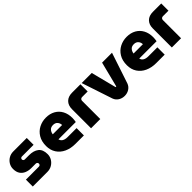

<svg xmlns="http://www.w3.org/2000/svg" viewBox="220 -1538 2561 2561"><g transform="rotate(-45 1501.0 -257.0)"><path d="M51 0V-130H295Q309 -130 317 -138Q325 -146 325 -159Q325 -170 317 -179Q309 -188 295 -188H211Q161 -188 120 -205Q79 -222 54.5 -258Q30 -294 30 -352Q30 -397 52.5 -434Q75 -471 113 -493Q151 -515 197 -515H452V-386H231Q219 -386 211 -378Q203 -370 203 -358Q203 -347 211 -339Q219 -331 231 -331H311Q397 -331 447 -292Q497 -253 497 -165Q497 -120 474 -82.5Q451 -45 412.5 -22.5Q374 0 326 0Z M855 0Q768 0 701 -31Q634 -62 596 -120Q558 -178 558 -257Q558 -344 595 -404.5Q632 -465 692.5 -496Q753 -527 824 -527Q899 -527 955 -495.5Q1011 -464 1041.5 -407Q1072 -350 1072 -274Q1072 -258 1070 -237.5Q1068 -217 1065 -203H738Q746 -170 774 -154Q802 -138 845 -138H1015V0ZM732 -304H908Q907 -340 885 -365Q863 -390 822 -390Q780 -390 758 -364.5Q736 -339 732 -304Z M1150 0V-360Q1150 -432 1191.5 -473.5Q1233 -515 1307 -515H1465V-379H1360Q1344 -379 1334 -369Q1324 -359 1324 -343V0Z M1774 13Q1726 13 1687.5 -11Q1649 -35 1633 -78L1488 -515H1678L1768 -163Q1770 -154 1776 -154Q1781 -154 1784 -163L1873 -515H2060L1915 -79Q1899 -36 1860.5 -11.5Q1822 13 1774 13Z M2379 0Q2292 0 2225 -31Q2158 -62 2120 -120Q2082 -178 2082 -257Q2082 -344 2119 -404.5Q2156 -465 2216.5 -496Q2277 -527 2348 -527Q2423 -527 2479 -495.5Q2535 -464 2565.5 -407Q2596 -350 2596 -274Q2596 -258 2594 -237.5Q2592 -217 2589 -203H2262Q2270 -170 2298 -154Q2326 -138 2369 -138H2539V0ZM2256 -304H2432Q2431 -340 2409 -365Q2387 -390 2346 -390Q2304 -390 2282 -364.5Q2260 -339 2256 -304Z M2674 0V-360Q2674 -432 2715.5 -473.5Q2757 -515 2831 -515H2989V-379H2884Q2868 -379 2858 -369Q2848 -359 2848 -343V0Z"/></g></svg>

Font: MuseoModerno ExtraBold
Style: Regular
Weight: 800
Designer: Pablo Cosgaya, Héctor Gatti, Marcela Romero, and the Authors of The MuseoModerno Project.
Foundry: Omnibus-Type Team
Version: Version 1.001